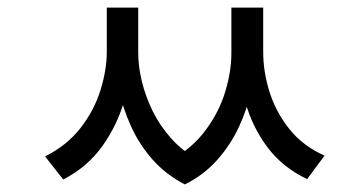

<svg xmlns="http://www.w3.org/2000/svg" viewBox="-20 -626 960 507"><path d="M262 -606H327V-489Q327 -427 308.5 -361.5Q290 -296 250.5 -240.5Q211 -185 147 -152L99 -213Q157 -242 193 -288.5Q229 -335 245.5 -388.5Q262 -442 262 -489ZM283 -606H345V-486Q345 -451 354.5 -411.5Q364 -372 383 -333Q402 -294 432.5 -260Q463 -226 505 -203L468 -139Q418 -165 383 -204.5Q348 -244 326 -292.5Q304 -341 293.5 -390.5Q283 -440 283 -486ZM591 -606H654V-486Q654 -439 643.5 -388.5Q633 -338 610.5 -290Q588 -242 552.5 -202.5Q517 -163 468 -139L430 -203Q486 -233 522 -281Q558 -329 574.5 -383Q591 -437 591 -486ZM610 -606H675V-489Q675 -437 691.5 -384Q708 -331 743.5 -286Q779 -241 837 -215L791 -153Q726 -184 686 -237.5Q646 -291 628 -356.5Q610 -422 610 -489Z"/></svg>

Font: lkorean15
Style: Book
Weight: 400
Designer: Jelle Bosma - Monotype Design Team
Foundry: Monotype Imaging Inc.
Version: Version 2.003